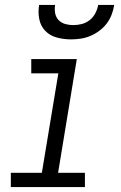

<svg xmlns="http://www.w3.org/2000/svg" viewBox="-20 -760 490 780"><path d="M24 0V-58H150L217 -462H107V-520H292L216 -58H325V0ZM268 -600Q239 -600 211 -607.5Q183 -615 164 -634.5Q145 -654 139.5 -682.5Q134 -711 139 -740H204Q201 -723 204 -706.5Q207 -690 218 -678.5Q229 -667 245 -662.5Q261 -658 278 -658Q295 -658 312.5 -662.5Q330 -667 344.5 -678.5Q359 -690 367.5 -706.5Q376 -723 379 -740H444Q441 -720 433.5 -700.5Q426 -681 413.5 -664.5Q401 -648 383.5 -635Q366 -622 347 -614Q328 -606 308 -603Q288 -600 268 -600Z"/></svg>

Font: Iosevka Etoile Light Oblique
Style: Regular
Weight: 300
Italic angle: -9°
Designer: Belleve Invis
Foundry: Belleve Invis
Version: Version 15.5.2; ttfautohint (v1.8.4)